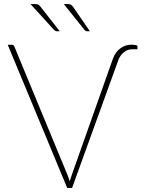

<svg xmlns="http://www.w3.org/2000/svg" viewBox="-20 -923 710 943"><path d="M534.5 -634.5Q540.5 -651.5 550.2 -664.5Q560 -677.5 572 -686.2Q584 -695 597.5 -699.2Q611 -703.5 624.5 -703.5Q629.5 -703.5 635 -703Q640.5 -702.5 645 -701.8Q649.5 -701 652.2 -699.8Q655 -698.5 655 -696.5V-681H628Q607 -681 588.2 -666.2Q569.5 -651.5 560.5 -626L334 0H310L18 -703H39.5Q47 -703 50.5 -694.5L311 -65Q314 -57 317 -49Q320 -41 322.5 -32Q325 -41 327.5 -49Q330 -57 333 -65ZM312.5 -903Q322.5 -903 328 -900Q333.5 -897 338.5 -890L421.5 -769.5H407.5Q400.5 -769.5 395.5 -775.5L293.5 -903ZM152.5 -903Q162.5 -903 167.8 -900.2Q173 -897.5 179 -890L273.5 -769.5H259Q252.5 -769.5 246 -775.5L130 -903Z"/></svg>

Font: Lato 2
Style: Regular
Weight: 200
Designer: Lukasz Dziedzic with Adam Twardoch and Botio Nikoltchev
Foundry: tyPoland Lukasz Dziedzic
Version: Version 2.015; 2015-08-06; http://www.latofonts.com/